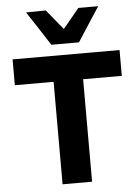

<svg xmlns="http://www.w3.org/2000/svg" viewBox="-63 -1015 771 1063"><g transform="rotate(-5 323.0 -483.5)"><path d="M241 0V-569.5H25.5V-713H620V-569.5H405V0ZM246.5 -775Q215.5 -823.5 184.5 -871Q153 -918.5 122.5 -965.5L232 -967Q254.5 -939 277.5 -911.5Q300 -884 323 -856Q346 -883.5 368.5 -911Q390.5 -938 413 -965H523.5Q493 -918.5 462 -871Q431 -823.5 400 -775Z"/></g></svg>

Font: Heraclito
Style: Bold
Weight: 700
Designer: Kostas Bartsokas (font) & Cristiano Sobral (main changes)
Foundry: Kostas Bartsokas (font) & Cristiano Sobral (main changes)
Version: Version 1.00;July 8, 2020;FontCreator 13.0.0.2655 64-bit